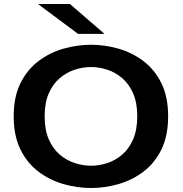

<svg xmlns="http://www.w3.org/2000/svg" viewBox="-20 -930 915 961"><path d="M436 11Q367 11 298.2 -8.5Q229.5 -28 173 -70.5Q116.5 -113 82.5 -181.5Q48.5 -250 48.5 -348Q48.5 -445.5 82.5 -513.8Q116.5 -582 173 -624.5Q229.5 -667 298.2 -686.5Q367 -706 436 -706Q504.5 -706 572.8 -686.5Q641 -667 697.5 -624.5Q754 -582 787.8 -513.8Q821.5 -445.5 821.5 -348Q821.5 -250 787.8 -181.5Q754 -113 697.5 -70.5Q641 -28 572.8 -8.5Q504.5 11 436 11ZM436 -100.5Q476 -100.5 516.8 -113.8Q557.5 -127 591.5 -156Q625.5 -185 646.2 -232.5Q667 -280 667 -348Q667 -416 646.2 -463Q625.5 -510 591.5 -539Q557.5 -568 516.8 -581.2Q476 -594.5 436 -594.5Q395.5 -594.5 354.5 -581.2Q313.5 -568 279.2 -539Q245 -510 224.2 -463Q203.5 -416 203.5 -348Q203.5 -280 224.2 -232.5Q245 -185 279.2 -156Q313.5 -127 354.5 -113.8Q395.5 -100.5 436 -100.5ZM370.5 -760.5 170 -910H330L503 -760.5Z"/></svg>

Font: Trispace SemiExpanded SemiBold
Style: Regular
Weight: 600
Width: 6
Designer: Tyler Finck
Foundry: Etcetera Type Company
Version: Version 1.210; ttfautohint (v1.8.3)